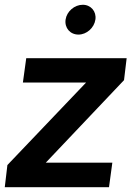

<svg xmlns="http://www.w3.org/2000/svg" viewBox="-40 -785 551 805"><path d="M-20 0H417L431 -103H152L480 -449L491 -541H70L56 -439H321L-9 -93ZM235 -703C230 -668 254 -640 289 -640C323 -640 355 -668 360 -703C365 -737 341 -765 307 -765C272 -765 240 -737 235 -703Z"/></svg>

Font: Mluvka SemiBold
Style: Italic
Weight: 600
Italic angle: -8°
Designer: Modified by Jiří Krblich, Original typeface by Gumpita Rahayu
Foundry: Gumpita Rahayu & Jiří Krblich
Version: Version 2.000;Glyphs 3.1.1 (3134)